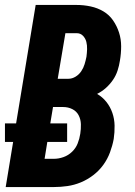

<svg xmlns="http://www.w3.org/2000/svg" viewBox="-23 -755 543 775"><path d="M0 0 30 -182H-3V-257H42L121 -735H286Q315 -735 343 -729Q371 -723 394.5 -709Q418 -695 433.5 -672.5Q449 -650 457.5 -623.5Q466 -597 466 -568Q466 -539 461 -510Q458 -490 451.5 -470Q445 -450 433 -432.5Q421 -415 405 -400.5Q389 -386 369 -376Q391 -363 406.5 -343.5Q422 -324 430.5 -299.5Q439 -275 439.5 -248Q440 -221 436 -194Q431 -167 421 -140Q411 -113 394 -89.5Q377 -66 353.5 -48Q330 -30 303.5 -19Q277 -8 249.5 -4Q222 0 195 0ZM210 -437H253Q268 -437 282 -445.5Q296 -454 305 -467.5Q314 -481 318.5 -496Q323 -511 326 -526Q328 -541 328.5 -556.5Q329 -572 325.5 -586Q322 -600 312 -610.5Q302 -621 287 -621H241ZM157 -114H195Q214 -114 233.5 -121Q253 -128 268 -142.5Q283 -157 290.5 -176Q298 -195 301 -215Q304 -234 303.5 -253.5Q303 -273 294.5 -289.5Q286 -306 269 -314.5Q252 -323 232 -323H191L180 -257H248V-182H168Z"/></svg>

Font: Iosevka Curly Heavy
Style: Italic
Weight: 900
Italic angle: -9°
Monospace: yes
Designer: Belleve Invis
Foundry: Belleve Invis
Version: Version 22.1.2; ttfautohint (v1.8.4)